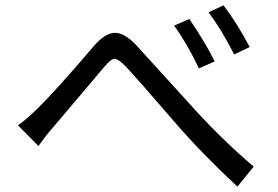

<svg xmlns="http://www.w3.org/2000/svg" viewBox="-20 -731 1040 719"><path d="M689 -660Q749 -572 784 -501L725 -475Q679 -571 632 -635ZM817 -711Q868 -644 915 -555L857 -527Q811 -618 761 -685ZM47 -262Q73 -278 121 -325Q194 -397 330 -557Q372 -606 408 -608Q445 -610 491 -561Q519 -531 581 -462L682 -351Q803 -215 930 -107L869 -32Q728 -164 634 -274Q490 -441 450 -483Q422 -511 409 -511Q395 -510 370 -480L183 -259Q158 -232 124 -184Z"/></svg>

Font: Source Han Sans K Regular
Style: Regular
Weight: 400
Designer: Ryoko NISHIZUKA  (kana & ideographs); Paul D. Hunt (Latin, Greek & Cyrillic); Wenlong ZHANG  (bopomofo); Sandoll Communi
Foundry: Adobe Systems Incorporated
Version: Version 1.00 July 18, 2014, initial release